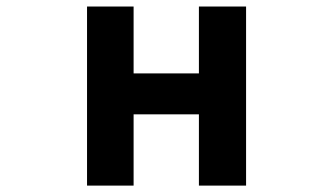

<svg xmlns="http://www.w3.org/2000/svg" viewBox="-20 -580 1040 600"><path d="M252 0V-559.6H397.5V-350.6H601.6V-559.6H749V0H601.6V-222.7H397.5V0Z"/></svg>

Font: GenEi Gothic M Regular
Style: Bold
Weight: 700
Designer: o_tamon (Modified); [Source Han Sans]
Ryoko NISHIZUKA  (kana & ideographs); Paul D. Hunt (Latin, Greek & Cyrillic); Wenl
Version: Version 1.1a;Original Version 1.004